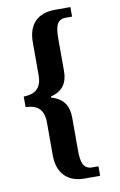

<svg xmlns="http://www.w3.org/2000/svg" viewBox="-97 -813 620 993"><g transform="rotate(-10 213.0 -317.0)"><path d="M265 126H346V76H313C267 76 256 40 256 -24V-195C256 -258 229 -299 167 -316V-322C230 -338 256 -378 256 -440V-611C256 -676 267 -710 313 -710H346V-760H265C172 -760 123 -707 123 -615V-442C123 -366 81 -348 28 -346V-291C81 -288 123 -271 123 -192V-21C123 70 172 126 265 126Z"/></g></svg>

Font: Noto Serif Devanagari ExtraCondensed
Style: Bold
Weight: 700
Width: 2
Designer: Universal Thirst, Indian Type Foundry and the Monotype Design Team
Foundry: Monotype Imaging Inc.
Version: Version 2.004